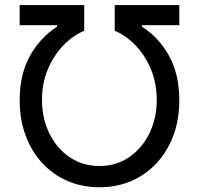

<svg xmlns="http://www.w3.org/2000/svg" viewBox="-20 -748 805 777"><path d="M59.6 -342.8Q59.6 -446.3 100.6 -520.8Q141.6 -595.2 210.9 -640.1V-646H59.6V-727.5H320.8V-623.5Q274.4 -604 235.6 -563.5Q196.8 -522.9 173.3 -466.8Q149.9 -410.6 149.9 -343.8Q149.9 -269 179.7 -208.3Q209.5 -147.5 262 -111.8Q314.5 -76.2 382.3 -76.2Q450.2 -76.2 502.4 -111.8Q554.7 -147.5 584.5 -208.3Q614.3 -269 614.3 -343.8Q614.3 -410.6 591.1 -466.8Q567.9 -522.9 529.3 -563.5Q490.7 -604 444.3 -623.5V-727.5H705.6V-646H554.2V-640.1Q623.5 -596.2 664.6 -521.2Q705.6 -446.3 705.6 -342.8Q705.6 -239.3 664.1 -159.7Q622.6 -80.1 549.6 -35.2Q476.6 9.8 382.3 9.8Q312 9.8 252.9 -15.9Q193.8 -41.5 150.4 -88.9Q106.9 -136.2 83.3 -200.7Q59.6 -265.1 59.6 -342.8Z"/></svg>

Font: Inter Variable LoSnoCo
Style: Regular
Weight: 400
Designer: Rasmus Andersson
Foundry: rsms
Version: Version 4.000;git-a52131595; featfreeze: case,dlig,ss01,ss02